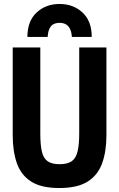

<svg xmlns="http://www.w3.org/2000/svg" viewBox="-20 -932 600 967"><path d="M278 15Q188 15 137 -17.5Q86 -50 65 -110Q44 -170 44 -251V-693H183V-260Q183 -202 191 -168Q199 -134 220.5 -119.5Q242 -105 280 -105Q319 -105 340.5 -119.5Q362 -134 370.5 -168.5Q379 -203 379 -261V-693H516V-251Q516 -170 494.5 -110Q473 -50 421.5 -17.5Q370 15 278 15ZM118 -746Q118 -826 164.5 -869Q211 -912 280 -912Q349 -912 395.5 -869Q442 -826 442 -746H342Q340 -774 331 -789.5Q322 -805 309 -811Q296 -817 280 -817Q264 -817 251 -811Q238 -805 230 -789.5Q222 -774 220 -746Z"/></svg>

Font: Ubuntu Sans Mono
Style: Regular
Weight: 400
Monospace: yes
Designer: Dalton Maag Ltd
Foundry: Dalton Maag Ltd
Version: Version 1.006